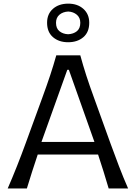

<svg xmlns="http://www.w3.org/2000/svg" viewBox="-20 -1061 766 1081"><path d="M23.4 0Q49.8 -60.5 76.2 -127.2Q102.5 -193.8 124.5 -254.4L218.3 -511.2Q243.7 -580.6 262.5 -637Q281.2 -693.4 296.9 -749.5H432.1Q447.8 -691.9 465.8 -636Q483.9 -580.1 509.3 -510.7L602.1 -253.4Q624.5 -191.4 649.7 -125.7Q674.8 -60.1 701.2 0H591.8Q578.1 -46.4 563 -95.2Q547.9 -144 532.2 -190.9H192.4Q176.3 -143.6 160.9 -95Q145.5 -46.4 131.3 0ZM511.7 -261.7 367.7 -668H358.9L213.4 -261.7ZM363.3 -823.2Q311.5 -823.2 278.3 -851.8Q245.1 -880.4 245.1 -933.1Q245.1 -982.4 278.3 -1011.5Q311.5 -1040.5 364.3 -1040.5Q416.5 -1040.5 449.5 -1011Q482.4 -981.4 482.4 -933.1Q482.4 -879.9 449.2 -851.6Q416 -823.2 363.3 -823.2ZM363.3 -868.2Q393.6 -869.6 412.8 -885.3Q432.1 -900.9 432.1 -932.6Q432.1 -961.4 412.6 -978Q393.1 -994.6 364.3 -996.1Q334.5 -994.6 314.9 -978.3Q295.4 -961.9 295.4 -932.6Q295.4 -900.9 314.7 -885.3Q334 -869.6 363.3 -868.2Z"/></svg>

Font: Pinar DS2-Regular
Style: Regular
Weight: 400
Designer: Amin Abedi
Version: Version 2.000